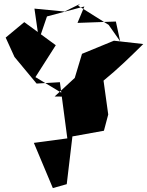

<svg xmlns="http://www.w3.org/2000/svg" viewBox="-20 -886 752 981"><path d="M327 -392 161 -492 265 -655 104 -773 9 -694 54 -595 167 -459 286 -466 324 -179 153 -156 250 75 321 55 350 -189 511 -218 533 -301 509 -474C584 -535 648 -598 712 -661L562 -678L399 -611L362 -488L259 -393ZM535 -759 379 -857 389 -866 310 -827 156 -842 179 -682 220 -802 411 -853 376 -769 572 -776 594 -675Z"/></svg>

Font: Asimov Silicon
Style: Regular
Weight: 400
Designer: Google
Version: Version 2.000980; 2014